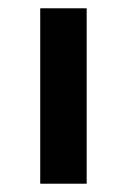

<svg xmlns="http://www.w3.org/2000/svg" viewBox="-20 -443 306 463"><path d="M77 -423H189V0H77Z"/></svg>

Font: Josefin Sans Thin SemiBold
Style: Regular
Weight: 600
Version: Version 2.000